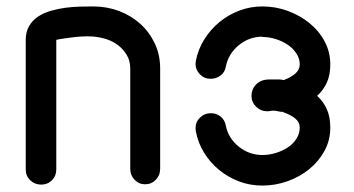

<svg xmlns="http://www.w3.org/2000/svg" viewBox="-20 -576 1100 597"><path d="M155 -49Q155 -29 141.5 -15.5Q128 -2 108 -2Q88 -2 74 -15.5Q60 -29 60 -49V-452Q60 -477 70.5 -495Q81 -513 98.5 -524.5Q116 -536 138.5 -542.5Q161 -549 184.5 -552Q208 -555 230.5 -555.5Q253 -556 270 -556Q312 -556 349.5 -542Q387 -528 415.5 -502.5Q444 -477 461 -441.5Q478 -406 478 -363V-51Q478 -31 464.5 -17Q451 -3 431 -3Q412 -3 398.5 -17Q385 -31 385 -51V-363Q385 -388 373 -407Q361 -426 343 -438.5Q325 -451 301.5 -457Q278 -463 254 -463Q241 -463 226.5 -462Q212 -461 198.5 -459Q185 -457 173.5 -455.5Q162 -454 155 -452Z M966 -278Q985 -261 996 -237Q1007 -213 1007 -179Q1007 -140 989 -107Q971 -74 941.5 -50Q912 -26 874 -12.5Q836 1 796 1Q757 1 723 -12Q689 -25 661.5 -47.5Q634 -70 615 -100.5Q596 -131 589 -167Q589 -170 588.5 -172.5Q588 -175 588 -177Q588 -197 602 -210.5Q616 -224 636 -224Q653 -224 666 -213.5Q679 -203 682 -186Q690 -146 722.5 -120Q755 -94 796 -94Q817 -94 838 -100.5Q859 -107 875.5 -118Q892 -129 902 -145Q912 -161 912 -179Q912 -196 898 -207.5Q884 -219 861 -227V-228Q853 -228 844.5 -230Q836 -232 831 -232Q826 -232 821 -231Q816 -230 811 -230Q791 -230 776.5 -244Q762 -258 762 -278Q762 -297 774 -311Q786 -325 805 -328H806Q812 -329 819 -329H831H847Q854 -329 862 -327Q884 -335 898 -347Q912 -359 912 -376Q912 -394 901.5 -410Q891 -426 874.5 -437Q858 -448 837.5 -454.5Q817 -461 796 -461V-462Q755 -462 722.5 -435.5Q690 -409 682 -368Q679 -351 665.5 -341Q652 -331 635 -331Q615 -331 601.5 -345Q588 -359 588 -377Q588 -380 588.5 -382.5Q589 -385 589 -387Q596 -423 615.5 -454Q635 -485 662.5 -507.5Q690 -530 724 -543Q758 -556 796 -556Q837 -556 875 -542Q913 -528 942.5 -504Q972 -480 989.5 -447Q1007 -414 1007 -376Q1007 -342 996 -318.5Q985 -295 966 -278Z"/></svg>

Font: VDS
Style: Regular
Weight: 400
Designer: artmaker
Foundry: artmaker
Version: Version 1.000 2009 initial release